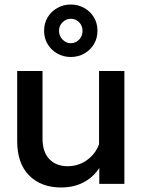

<svg xmlns="http://www.w3.org/2000/svg" viewBox="-20 -813 633 849"><path d="M530 0H419V-96L418 -124V-499H530ZM426 -211 449 -192Q452 -131 427 -84Q402 -37 356.5 -10.5Q311 16 250 16Q162 16 109 -37Q56 -90 56 -190V-499H168V-201Q168 -141 198 -109.5Q228 -78 280 -78Q317 -78 348.5 -95Q380 -112 401 -142Q422 -172 426 -211ZM411 -677Q411 -644 395.5 -618Q380 -592 353 -576.5Q326 -561 293 -561Q260 -561 233 -576.5Q206 -592 190.5 -618Q175 -644 175 -677Q175 -710 190.5 -736Q206 -762 233 -777.5Q260 -793 293 -793Q326 -793 353 -777.5Q380 -762 395.5 -736Q411 -710 411 -677ZM345 -677Q345 -699 330 -714.5Q315 -730 293 -730Q272 -730 256.5 -714.5Q241 -699 241 -677Q241 -654 256.5 -638Q272 -622 293 -622Q315 -622 330 -638Q345 -654 345 -677Z"/></svg>

Font: Wix Madefor Display SemiBold
Style: Regular
Weight: 600
Designer: Dalton Maag Ltd
Foundry: Dalton Maag Ltd
Version: Version 3.100